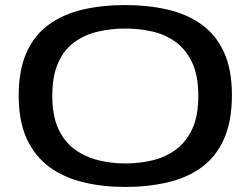

<svg xmlns="http://www.w3.org/2000/svg" viewBox="-20 -730 992 760"><path d="M476 10Q387 10 310 -8.5Q233 -27 175.5 -69Q118 -111 86 -180.5Q54 -250 54 -351Q54 -453 85 -522Q116 -591 173 -632.5Q230 -674 307 -692Q384 -710 475 -710Q566 -710 643.5 -692Q721 -674 778 -633Q835 -592 866.5 -523.5Q898 -455 898 -354Q898 -249 866 -178.5Q834 -108 777 -67Q720 -26 643 -8Q566 10 476 10ZM475 -83Q532 -83 584 -95.5Q636 -108 676.5 -138Q717 -168 741 -219.5Q765 -271 765 -350Q765 -430 741 -481.5Q717 -533 676.5 -563Q636 -593 584 -605Q532 -617 475 -617Q420 -617 368 -605Q316 -593 275 -563.5Q234 -534 210.5 -482Q187 -430 187 -350Q187 -272 211 -220Q235 -168 276 -138.5Q317 -109 368.5 -96Q420 -83 475 -83Z"/></svg>

Font: Georama Extended Medium
Style: Regular
Weight: 500
Width: 7
Designer: Jean-Baptiste Levee
Foundry: Production Type
Version: Version 1.000